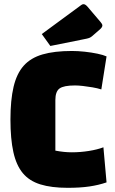

<svg xmlns="http://www.w3.org/2000/svg" viewBox="-20 -884 550 919"><path d="M490 -11Q452 2 408 8.5Q364 15 304 15Q226 15 173 -1.5Q120 -18 89 -55.5Q58 -93 44 -156Q30 -219 30 -312Q30 -405 45 -468.5Q60 -532 93.5 -569.5Q127 -607 183.5 -623.5Q240 -640 324 -640Q353 -640 385.5 -636.5Q418 -633 446.5 -627Q475 -621 490 -614L465 -456Q446 -462 422.5 -466Q399 -470 377 -472.5Q355 -475 339 -475Q285 -475 265 -460.5Q245 -446 245 -405V-163Q266 -159 285.5 -157Q305 -155 324 -155Q365 -155 405.5 -161.5Q446 -168 475 -179ZM221 -664 180 -721 369 -860Q374 -864 380 -864Q388 -864 398 -853L461 -779Q470 -769 470 -762Q470 -754 459 -744L421 -711Q415 -706 409.5 -703.5Q404 -701 395 -699Z"/></svg>

Font: Changa ExtraBold
Style: Regular
Weight: 800
Designer: Eduardo Rodriguez Tunni
Foundry: Eduardo Rodriguez Tunni
Version: Version 3.002; ttfautohint (v1.8.2)